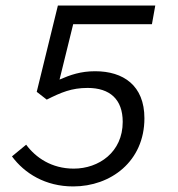

<svg xmlns="http://www.w3.org/2000/svg" viewBox="-20 -658 640 690"><path d="M243 12C378 12 499 -78 499 -233C499 -351 423 -402 322 -402C270 -402 233 -389 194 -372L243 -571H526L538 -638H188L112 -328L148 -300C200 -326 237 -342 295 -342C375 -342 421 -301 421 -220C421 -111 335 -52 245 -52C165 -52 108 -92 74 -138L23 -96C68 -35 143 12 243 12Z"/></svg>

Font: Source Code Variable
Style: Italic
Weight: 400
Italic angle: -11°
Monospace: yes
Designer: Paul D. Hunt, Teo Tuominen
Foundry: Adobe Systems Incorporated
Version: Version 1.005;PS 1.0;hotconv 16.6.54;makeotf.lib2.5.65590